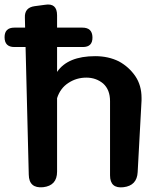

<svg xmlns="http://www.w3.org/2000/svg" viewBox="-37 -813 709 841"><path d="M445 -370Q445 -420 415 -447Q384 -473 341 -473Q298 -473 263 -450Q227 -427 213 -383V-61Q213 0 152 7Q90 13 89 -48L75 -607H26Q-17 -607 -17 -650Q-17 -692 26 -692H73L72 -736Q70 -780 115 -786L160 -792Q213 -801 213 -746V-692H324Q367 -692 368 -650Q369 -607 326 -607H213V-498Q260 -567 380 -567Q438 -567 484 -544Q528 -520 556 -479Q583 -439 583 -384V-373L566 -59Q563 0 504 7Q445 14 445 -45Z"/></svg>

Font: MaokenZhuyuanTi
Style: Regular
Weight: 400
Designer: Fontworks Inc & LongZhuTi team: ZERO子、时光羊、荆南、频凡、刘鹏、Little White Dog、帆影Magmeta、奈白不弍、白日月球、ChaoTawei、雨三（排名不分先后）
Version: Version 1.000; 20230222